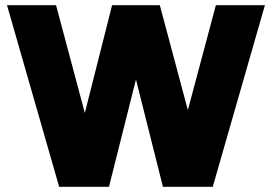

<svg xmlns="http://www.w3.org/2000/svg" viewBox="-20 -720 1048 740"><path d="M625 0 812 -700H1001L800 0ZM208 0 7 -700H196L383 0ZM235 0 412 -700H576L400 0ZM608 0 432 -700H596L783 0Z"/></svg>

Font: Figtree Light Black
Style: Regular
Weight: 900
Version: Version 2.000